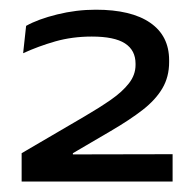

<svg xmlns="http://www.w3.org/2000/svg" viewBox="-20 -734 394 386"><path d="M23.5 -369V-426L150 -500Q180 -517.5 203 -533.5Q226 -549.5 239.2 -566.5Q252.5 -583.5 252.5 -603.5V-606Q252.5 -633 231.2 -646.8Q210 -660.5 164.5 -660.5Q125.5 -660.5 91.2 -650.8Q57 -641 26.5 -627L32.5 -682Q56.5 -695.5 95 -705Q133.5 -714.5 172.5 -714.5Q244 -714.5 282 -688.2Q320 -662 320 -613V-609Q320 -579.5 306.5 -556.5Q293 -533.5 267 -513.2Q241 -493 202.5 -470.5L126.5 -426V-412.5L90 -423.5L327 -424V-369Z"/></svg>

Font: Anek Gujarati SemiExpanded
Style: Regular
Weight: 400
Width: 6
Designer: Mrunmayee Ghaisas (Gujarati), Yesha Goshar (Latin)
Foundry: Ek Type
Version: Version 1.003